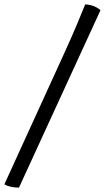

<svg xmlns="http://www.w3.org/2000/svg" viewBox="-46 -770 481 881"><path d="M41 91Q19 91 0 86Q-19 81 -26 76L243 -513Q281 -596 307.5 -659Q334 -722 345 -750Q373 -748 391 -739Q409 -730 415 -723Z"/></svg>

Font: Texturina 72pt 72pt SemiBold
Style: Italic
Weight: 600
Italic angle: -11°
Designer: Guillermo Torres Carreño
Foundry: Omnibus-Type
Version: Version 1.002; ttfautohint (v1.8.3)